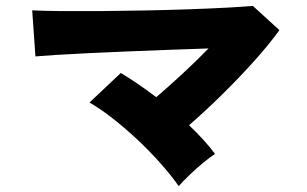

<svg xmlns="http://www.w3.org/2000/svg" viewBox="-20 -670 1040 650"><path d="M585 -40Q559 -77 523 -117.5Q487 -158 446 -196.5Q405 -235 363 -268Q321 -301 283 -323L389 -423Q447 -388 509 -341Q550 -376 597.5 -420Q645 -464 686 -506Q627 -504 556.5 -501.5Q486 -499 414.5 -496Q343 -493 279.5 -490Q216 -487 168.5 -484Q121 -481 100 -479L89 -635Q126 -633 186 -632.5Q246 -632 319 -632.5Q392 -633 469 -634.5Q546 -636 617.5 -638.5Q689 -641 746 -644Q803 -647 836 -650L926 -568Q893 -522 842 -465Q791 -408 733 -351Q675 -294 620 -246Q672 -197 708 -149Q691 -138 668 -119Q645 -100 623 -79Q601 -58 585 -40Z"/></svg>

Font: Zen Kaku Gothic New Black
Style: Regular
Weight: 900
Designer: Yoshimichi Ohira
Foundry: Positype
Version: Version 1.001